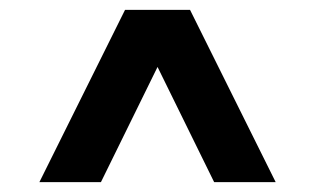

<svg xmlns="http://www.w3.org/2000/svg" viewBox="-20 -720 640 390"><path d="M60 -350 234 -700H366L540 -350H415L300 -584L185 -350Z"/></svg>

Font: Red Hat Mono
Style: Regular
Weight: 300
Monospace: yes
Designer: Pentagram, MCKL
Foundry: Pentagram, MCKL
Version: Version 1.023